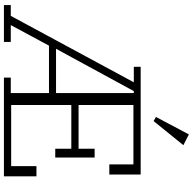

<svg xmlns="http://www.w3.org/2000/svg" viewBox="-22 -962 984 980"><g transform="rotate(90 470.0 -472.0)"><path d="M6 -35H61L400 -663H321V-698H871V-538H819V-661H516V-381H739V-463H784V-262H739V-344H516V-37H828V-166H880V0H376V-35H455V-230H213L108 -35H194V0H6ZM229 -266H455V-663H445ZM577 -776 666 -944 721 -916 598 -764Z"/></g></svg>

Font: IBM Plex Serif Light
Style: Regular
Weight: 300
Designer: Mike Abbink, Paul van der Laan, Pieter van Rosmalen
Foundry: Bold Monday
Version: Version 3.001